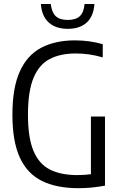

<svg xmlns="http://www.w3.org/2000/svg" viewBox="-20 -956 616 982"><path d="M381 6.5Q270.5 6.5 195.2 -30.2Q120 -67 81.8 -149.5Q43.5 -232 43.5 -369.5Q43.5 -508 81.8 -591.5Q120 -675 191.5 -712.2Q263 -749.5 363.5 -749.5Q438 -749.5 505.5 -730V-662.5Q469 -673 435.2 -677.8Q401.5 -682.5 367 -682.5Q288.5 -682.5 234 -654Q179.5 -625.5 151.2 -557Q123 -488.5 123 -368.5Q123 -252 151.2 -184.5Q179.5 -117 235.5 -88.8Q291.5 -60.5 375.5 -60.5Q412.5 -60.5 445 -65V-360H517V-6.5Q479 0.5 446 3.5Q413 6.5 381 6.5ZM326.5 -808.5Q265.5 -808.5 229.5 -840.8Q193.5 -873 189 -935.5H239.5Q245 -892 265.5 -873Q286 -854 326.5 -854Q367.5 -854 388 -873Q408.5 -892 412.5 -935.5H463Q458.5 -872.5 423.2 -840.5Q388 -808.5 326.5 -808.5Z"/></svg>

Font: Encode Sans Cnd
Style: Regular
Weight: 400
Width: 3
Designer: Multiple Designers
Foundry: Impallari Type
Version: Version 3.002; ttfautohint (v1.8.3) -l 8 -r 50 -G 200 -x 14 